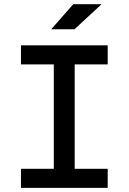

<svg xmlns="http://www.w3.org/2000/svg" viewBox="-20 -914 626 934"><path d="M241.7 0V-693.4H343.3V0ZM82 0V-92.8H503.9V0ZM82 -600.6V-693.4H503.9V-600.6ZM229 -771.5 336.4 -893.6H474.1L342.3 -771.5Z"/></svg>

Font: Cascadia Code
Style: Regular
Weight: 400
Designer: Aaron Bell
Foundry: Saja Typeworks
Version: Version 2404.023